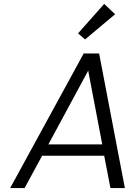

<svg xmlns="http://www.w3.org/2000/svg" viewBox="-20 -964 692 984"><path d="M514 -166H196L106 0H32L409 -690H488L620 0H546ZM504 -224 432 -602 228 -224ZM380 -793 514 -944 570 -891 416 -762Z"/></svg>

Font: Fz Poppins Light
Style: Italic
Weight: 300
Italic angle: -10°
Designer: Ninad Kale (Devanagari), Jonny Pinhorn (Latin)
Foundry: Indian Type Foundry
Version: Vit hóa bi Vntype.Com & FontZin.Com